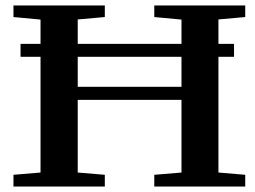

<svg xmlns="http://www.w3.org/2000/svg" viewBox="-20 -683 933 703"><path d="M29.3 0V-43L128.4 -51.3V-475.1H55.2V-522.5H128.4V-611.3L29.3 -620.6V-663.1H363.8V-620.6L264.6 -611.8V-522.5H644.5V-611.3L544.9 -620.6V-663.1H877.9V-620.6L779.8 -611.8V-522.5H836.9V-475.1H779.8V-51.3L877.9 -43V0H544.9V-43L644.5 -51.3V-317.4H264.6V-51.3L363.8 -43V0ZM264.6 -365.2H644.5V-475.1H264.6Z"/></svg>

Font: Elstob 6pt SemiBold
Style: Regular
Weight: 600
Designer: Peter S. Baker
Version: Version 1.015